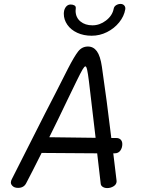

<svg xmlns="http://www.w3.org/2000/svg" viewBox="-20 -948 732 978"><path d="M564 -167H557L573 -34L574 -25Q574 -9 559 0.5Q544 10 526 10Q513 10 503.5 4Q494 -2 493 -12L475 -167L192 -169Q144 -73 114 -16Q102 9 72 9Q53 9 43 -1.5Q33 -12 36 -23Q36 -27 40 -35L209 -369Q260 -467 326 -598Q359 -662 378.5 -686.5Q398 -711 428 -711Q456 -711 473.5 -687Q491 -663 499 -608Q524 -437 547 -245H572Q587 -245 595 -236.5Q603 -228 603 -214Q603 -195 593 -181Q583 -167 564 -167ZM467 -246 433 -534Q428 -574 424 -592Q420 -610 415 -610Q410 -610 400.5 -594Q391 -578 370 -535L322 -436Q277 -341 231 -249ZM305 -878Q305 -885 307 -895Q311 -909 319.5 -917Q328 -925 340 -925Q351 -925 359 -920.5Q367 -916 366 -906Q365 -901 365 -892Q366 -858 390 -838.5Q414 -819 451 -819Q488 -819 520 -843.5Q552 -868 559 -903Q561 -915 571.5 -921.5Q582 -928 594 -928Q606 -928 613 -920Q620 -912 618 -900Q612 -865 587 -834Q562 -803 525 -784.5Q488 -766 447 -766Q406 -766 373.5 -781Q341 -796 323 -822Q305 -848 305 -878Z"/></svg>

Font: Mali
Style: Italic
Weight: 400
Italic angle: -10°
Version: Version 1.000; ttfautohint (v1.6)